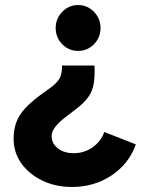

<svg xmlns="http://www.w3.org/2000/svg" viewBox="-20 -523 577 762"><path d="M355 -263Q357 -220 352 -190.5Q347 -161 330.5 -138Q314 -115 284 -92L232 -52Q208 -32 196.5 -15.5Q185 1 185 17Q185 37 196 52Q207 67 226.5 76Q246 85 272 85Q314 85 347 62Q380 39 394 1L519 50Q492 127 423 173Q354 219 266 219Q200 219 147.5 193.5Q95 168 64.5 125Q34 82 34 27Q34 -9 45 -38.5Q56 -68 82 -95.5Q108 -123 154 -156L178 -173Q206 -193 216.5 -212Q227 -231 226 -263ZM290 -503Q327 -503 353 -476Q379 -449 379 -412Q379 -374 353 -347.5Q327 -321 290 -321Q253 -321 227 -347.5Q201 -374 201 -412Q201 -449 227 -476Q253 -503 290 -503Z"/></svg>

Font: Red Hat Text VF
Style: Regular
Weight: 400
Designer: Pentagram, MCKL
Foundry: Pentagram, MCKL
Version: Version 1.023